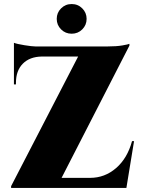

<svg xmlns="http://www.w3.org/2000/svg" viewBox="-20 -931 707 951"><path d="M387.5 -785.5Q366 -764 335 -764Q304 -764 282.5 -785.5Q261 -807 261 -837.5Q261 -868 282.5 -889.5Q304 -911 335 -911Q366 -911 387.5 -889.5Q409 -868 409 -837.5Q409 -807 387.5 -785.5ZM49 -719Q64 -713 101.5 -707Q139 -701 154.5 -701Q170 -701 170 -701H515Q557 -701 586 -706Q615 -711 621 -714V-705L285 -50H426Q499 -50 555 -98.5Q611 -147 634 -232H644L606 0H35V-9L367 -651H187Q127 -650 93 -615.5Q59 -581 59 -521V-513H49Z"/></svg>

Font: Cinzel Decorative Black
Style: Regular
Weight: 900
Designer: Natanael Gama
Version: Version 1.002;PS 001.002;hotconv 1.0.56;makeotf.lib2.0.21325